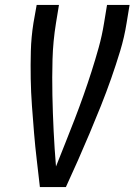

<svg xmlns="http://www.w3.org/2000/svg" viewBox="-20 -755 543 775"><path d="M141 0Q135 -54 128.5 -108.5Q122 -163 117.5 -217.5Q113 -272 109 -327Q105 -382 104 -437.5Q103 -493 104.5 -549Q106 -605 115 -662L128 -735H218L206 -662Q194 -588 192 -515.5Q190 -443 191.5 -370.5Q193 -298 196.5 -226.5Q200 -155 206 -83Q225 -131 244 -178.5Q263 -226 281.5 -274Q300 -322 317 -370Q334 -418 349.5 -466.5Q365 -515 378.5 -563.5Q392 -612 400 -662L412 -735H503L491 -662Q482 -605 465 -549Q448 -493 428.5 -437.5Q409 -382 387 -327Q365 -272 342 -217.5Q319 -163 295 -108.5Q271 -54 246 0Z"/></svg>

Font: Iosevka Curly Medium Oblique
Style: Regular
Weight: 500
Italic angle: -9°
Monospace: yes
Designer: Belleve Invis
Foundry: Belleve Invis
Version: Version 11.1.0; ttfautohint (v1.8.3)